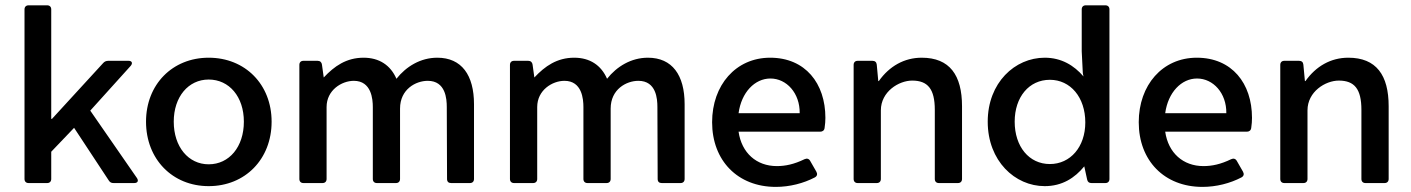

<svg xmlns="http://www.w3.org/2000/svg" viewBox="-20 -696 5366 730"><path d="M501 -18.6 323.2 -275.4 476.6 -445.3C485.4 -455.1 482.4 -464.8 468.8 -464.8H391.6C383.8 -464.8 377 -461.9 372.1 -456.1L177.7 -244.1H174.8V-660.2C174.8 -669.9 168.9 -675.8 159.2 -675.8H88.9C79.1 -675.8 73.2 -669.9 73.2 -660.2V-15.6C73.2 -5.9 79.1 0 88.9 0H159.2C168.9 0 174.8 -5.9 174.8 -15.6V-119.1L261.7 -210L393.6 -9.8C398.4 -2 404.3 0 412.1 0H490.2C502.9 0 507.8 -7.8 501 -18.6Z M773.4 11.7C912.1 11.7 1012.7 -90.8 1012.7 -233.4C1012.7 -375 912.1 -476.6 773.4 -476.6C635.7 -476.6 535.2 -375 535.2 -233.4C535.2 -90.8 635.7 11.7 773.4 11.7ZM773.4 -71.3C696.3 -71.3 640.6 -137.7 640.6 -233.4C640.6 -328.1 696.3 -393.6 773.4 -393.6C851.6 -393.6 907.2 -328.1 907.2 -233.4C907.2 -137.7 851.6 -71.3 773.4 -71.3Z M1642.6 -476.6C1579.1 -476.6 1524.4 -443.4 1487.3 -396.5C1464.8 -448.2 1421.9 -476.6 1362.3 -476.6C1296.9 -476.6 1251 -444.3 1210.9 -401.4L1204.1 -450.2C1203.1 -459 1197.3 -464.8 1187.5 -464.8H1133.8C1124 -464.8 1118.2 -459 1118.2 -449.2V-15.6C1118.2 -5.9 1124 0 1133.8 0H1206.1C1215.8 0 1221.7 -5.9 1221.7 -15.6V-289.1C1221.7 -353.5 1279.3 -388.7 1325.2 -388.7C1392.6 -388.7 1397.5 -318.4 1397.5 -289.1V-15.6C1397.5 -5.9 1403.3 0 1413.1 0H1485.4C1495.1 0 1501 -5.9 1501 -15.6V-283.2C1501 -356.4 1560.5 -388.7 1606.4 -388.7C1674.8 -388.7 1678.7 -319.3 1678.7 -289.1L1679.7 -15.6C1679.7 -4.9 1685.5 0 1695.3 0H1766.6C1776.4 0 1782.2 -5.9 1782.2 -15.6V-299.8C1782.2 -410.2 1735.4 -476.6 1642.6 -476.6Z M2443.4 -476.6C2379.9 -476.6 2325.2 -443.4 2288.1 -396.5C2265.6 -448.2 2222.7 -476.6 2163.1 -476.6C2097.7 -476.6 2051.8 -444.3 2011.7 -401.4L2004.9 -450.2C2003.9 -459 1998 -464.8 1988.3 -464.8H1934.6C1924.8 -464.8 1918.9 -459 1918.9 -449.2V-15.6C1918.9 -5.9 1924.8 0 1934.6 0H2006.8C2016.6 0 2022.5 -5.9 2022.5 -15.6V-289.1C2022.5 -353.5 2080.1 -388.7 2126 -388.7C2193.4 -388.7 2198.2 -318.4 2198.2 -289.1V-15.6C2198.2 -5.9 2204.1 0 2213.9 0H2286.1C2295.9 0 2301.8 -5.9 2301.8 -15.6V-283.2C2301.8 -356.4 2361.3 -388.7 2407.2 -388.7C2475.6 -388.7 2479.5 -319.3 2479.5 -289.1L2480.5 -15.6C2480.5 -4.9 2486.3 0 2496.1 0H2567.4C2577.1 0 2583 -5.9 2583 -15.6V-299.8C2583 -410.2 2536.1 -476.6 2443.4 -476.6Z M3118.2 -248C3118.2 -378.9 3042 -476.6 2908.2 -476.6C2777.3 -476.6 2687.5 -372.1 2687.5 -231.4C2687.5 -85 2785.2 14.6 2929.7 14.6C2982.4 14.6 3035.2 1 3078.1 -21.5C3086.9 -26.4 3088.9 -34.2 3084 -43L3060.5 -84C3055.7 -92.8 3047.9 -94.7 3039.1 -90.8C2999 -71.3 2965.8 -64.5 2933.6 -64.5C2856.4 -64.5 2799.8 -114.3 2788.1 -195.3H3098.6C3107.4 -195.3 3114.3 -200.2 3115.2 -210C3117.2 -222.7 3118.2 -236.3 3118.2 -248ZM3020.5 -265.6H2788.1C2798.8 -344.7 2849.6 -397.5 2909.2 -397.5C2970.7 -397.5 3021.5 -341.8 3020.5 -265.6Z M3484.4 -476.6C3418 -476.6 3361.3 -444.3 3321.3 -387.7H3319.3L3313.5 -450.2C3312.5 -460 3306.6 -464.8 3296.9 -464.8H3241.2C3231.4 -464.8 3225.6 -459 3225.6 -449.2V-15.6C3225.6 -5.9 3231.4 0 3241.2 0H3313.5C3323.2 0 3329.1 -5.9 3329.1 -15.6V-276.4C3329.1 -347.7 3397.5 -389.6 3448.2 -389.6C3507.8 -389.6 3534.2 -357.4 3534.2 -278.3V-15.6C3534.2 -5.9 3540 0 3549.8 0H3622.1C3631.8 0 3637.7 -5.9 3637.7 -15.6V-292C3637.7 -410.2 3590.8 -476.6 3484.4 -476.6Z M4092.8 -660.2V-501L4096.7 -422.9C4096.7 -415 4098.6 -411.1 4099.6 -405.3C4063.5 -447.3 4015.6 -476.6 3952.1 -476.6C3838.9 -476.6 3735.4 -381.8 3735.4 -233.4C3735.4 -84 3838.9 11.7 3952.1 11.7C4018.6 11.7 4066.4 -19.5 4102.5 -63.5L4113.3 -13.7C4115.2 -3.9 4121.1 0 4129.9 0H4182.6C4192.4 0 4198.2 -5.9 4198.2 -15.6V-660.2C4198.2 -669.9 4192.4 -675.8 4182.6 -675.8H4108.4C4098.6 -675.8 4092.8 -669.9 4092.8 -660.2ZM3971.7 -72.3C3892.6 -72.3 3837.9 -138.7 3837.9 -233.4C3837.9 -327.1 3892.6 -392.6 3971.7 -392.6C4049.8 -392.6 4106.4 -326.2 4106.4 -230.5C4106.4 -137.7 4049.8 -72.3 3971.7 -72.3Z M4740.2 -248C4740.2 -378.9 4664.1 -476.6 4530.3 -476.6C4399.4 -476.6 4309.6 -372.1 4309.6 -231.4C4309.6 -85 4407.2 14.6 4551.8 14.6C4604.5 14.6 4657.2 1 4700.2 -21.5C4709 -26.4 4710.9 -34.2 4706.1 -43L4682.6 -84C4677.7 -92.8 4669.9 -94.7 4661.1 -90.8C4621.1 -71.3 4587.9 -64.5 4555.7 -64.5C4478.5 -64.5 4421.9 -114.3 4410.2 -195.3H4720.7C4729.5 -195.3 4736.3 -200.2 4737.3 -210C4739.3 -222.7 4740.2 -236.3 4740.2 -248ZM4642.6 -265.6H4410.2C4420.9 -344.7 4471.7 -397.5 4531.2 -397.5C4592.8 -397.5 4643.6 -341.8 4642.6 -265.6Z M5106.4 -476.6C5040 -476.6 4983.4 -444.3 4943.4 -387.7H4941.4L4935.5 -450.2C4934.6 -460 4928.7 -464.8 4918.9 -464.8H4863.3C4853.5 -464.8 4847.7 -459 4847.7 -449.2V-15.6C4847.7 -5.9 4853.5 0 4863.3 0H4935.5C4945.3 0 4951.2 -5.9 4951.2 -15.6V-276.4C4951.2 -347.7 5019.5 -389.6 5070.3 -389.6C5129.9 -389.6 5156.2 -357.4 5156.2 -278.3V-15.6C5156.2 -5.9 5162.1 0 5171.9 0H5244.1C5253.9 0 5259.8 -5.9 5259.8 -15.6V-292C5259.8 -410.2 5212.9 -476.6 5106.4 -476.6Z"/></svg>

Font: Ed Sans Neue Medium
Style: Regular
Weight: 500
Designer: Stephen Hutchings
Version: Version 1.004;PS 001.004;hotconv 1.0.88;makeotf.lib2.5.64775